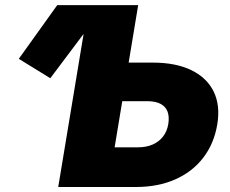

<svg xmlns="http://www.w3.org/2000/svg" viewBox="-20 -748 919 768"><path d="M181.2 -435.1 55.2 -512.7 209 -727.5H400.9ZM417 -497.6H590.8Q683.1 -497.6 745.1 -467.5Q807.1 -437.5 834.5 -382.1Q861.8 -326.7 849.1 -250.5Q836.4 -173.8 793.2 -117.4Q750 -61 681.2 -30.5Q612.3 0 522.9 0H212.9L333.5 -727.5H532.7L438.5 -158.7H530.8Q564.9 -158.7 590.3 -169.7Q615.7 -180.7 632.1 -201.7Q648.4 -222.7 653.3 -252.4Q657.7 -281.7 650.1 -301.8Q642.6 -321.8 622.3 -332.5Q602.1 -343.3 567.9 -343.3H391.6Z"/></svg>

Font: Inter 20pt Black
Style: Italic
Weight: 900
Italic angle: -9.3988°
Version: Version 4.001;git-66647c0bb